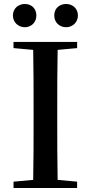

<svg xmlns="http://www.w3.org/2000/svg" viewBox="-20 -946 457 966"><path d="M105 -809C136 -809 163 -832 163 -868C163 -905 136 -926 105 -926C74 -926 45 -905 45 -868C45 -832 74 -809 105 -809ZM313 -809C343 -809 372 -832 372 -868C372 -905 343 -926 313 -926C280 -926 253 -905 253 -868C253 -832 280 -809 313 -809ZM48 -704 147 -695C149 -595 149 -495 149 -393V-342C149 -241 149 -140 147 -41L48 -32V0H368V-32L270 -41C268 -141 268 -242 268 -343V-393C268 -494 268 -596 270 -695L368 -704V-735H48Z"/></svg>

Font: Noto Serif SC SemiBold
Style: Regular
Weight: 600
Designer: Ryoko NISHIZUKA 西塚涼子 (kana & ideographs); Frank Grießhammer (Latin, Greek & Cyrillic); Wenlong ZHANG 张文龙 (bopomofo); San
Foundry: Adobe
Version: Version 2.001;hotconv 1.1.0;makeotfexe 2.6.0